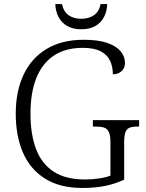

<svg xmlns="http://www.w3.org/2000/svg" viewBox="-20 -921 722 951"><path d="M388 10Q277 10 203.5 -36Q130 -82 94 -164.5Q58 -247 58 -358Q58 -469 97 -551.5Q136 -634 211.5 -679Q287 -724 394 -724Q466 -724 511 -708.5Q556 -693 577.5 -667Q599 -641 599 -610Q599 -583 581.5 -568Q564 -553 539 -553Q539 -590 525.5 -619.5Q512 -649 479.5 -666.5Q447 -684 390 -684Q304 -684 246.5 -645.5Q189 -607 160 -534.5Q131 -462 131 -358Q131 -256 158.5 -183Q186 -110 245.5 -71Q305 -32 402 -32Q436 -32 470 -37Q504 -42 527 -51V-217Q527 -251 519 -267.5Q511 -284 495.5 -289Q480 -294 457 -294H440V-326H669V-294H658Q636 -294 622 -288.5Q608 -283 601.5 -266.5Q595 -250 595 -215V-31Q549 -10 500 0Q451 10 388 10ZM382 -776Q341 -776 312.5 -792.5Q284 -809 269.5 -837.5Q255 -866 254 -901H287Q295 -863 320 -845.5Q345 -828 382 -828Q419 -828 445 -845.5Q471 -863 478 -901H511Q510 -866 495.5 -837.5Q481 -809 453 -792.5Q425 -776 382 -776Z"/></svg>

Font: Noto Serif Thai Light
Style: Regular
Weight: 300
Version: Version 2.001